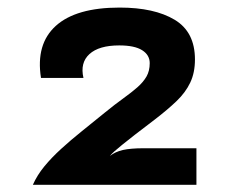

<svg xmlns="http://www.w3.org/2000/svg" viewBox="-20 -928 640 520"><path d="M69 -427.5Q80.5 -453.5 100.2 -477.5Q120 -501.5 145.8 -525Q171.5 -548.5 201.8 -572.8Q232 -597 264.5 -623.5Q291.5 -645.5 313.8 -661.5Q336 -677.5 352 -691.5Q368 -705.5 376.8 -720.8Q385.5 -736 385.5 -757Q385.5 -779 365 -792Q344.5 -805 303 -805Q248 -805 222.2 -781.5Q196.5 -758 206 -717H91Q76.5 -808.5 131.2 -858Q186 -907.5 304 -907.5Q398 -907.5 453 -874.5Q508 -841.5 508 -767Q508 -731 495.2 -704.2Q482.5 -677.5 458.2 -654.2Q434 -631 399.5 -604.5Q367 -580 345.5 -563.2Q324 -546.5 310.5 -535.5Q297 -524.5 289.5 -517.8Q282 -511 277.5 -505.5Q292 -517 313 -521.8Q334 -526.5 369 -526.5H512V-427.5Z"/></svg>

Font: Spline Sans Mono
Style: Bold
Weight: 700
Designer: Eben Sorkin, Mirko Velimirovic
Foundry: Sorkin Type
Version: Version 1.004